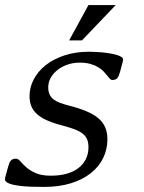

<svg xmlns="http://www.w3.org/2000/svg" viewBox="-57 -736 575 767"><path d="M146.5 -34.2Q182.1 -34.2 210.2 -42.2Q238.3 -50.3 257.3 -65.4Q276.4 -80.6 286.4 -101.3Q296.4 -122.1 296.4 -147.9Q296.4 -167 290.8 -179.9Q285.2 -192.9 272.9 -202.4Q260.7 -211.9 242.2 -219Q223.6 -226.1 198.2 -232.9Q162.1 -242.2 136.2 -252.9Q110.4 -263.7 93.5 -277.8Q76.7 -292 68.8 -310.1Q61 -328.1 61 -352.1Q61 -387.2 77.9 -419.2Q94.7 -451.2 125.5 -475.6Q156.2 -500 200.2 -514.6Q244.1 -529.3 298.3 -529.3Q305.7 -529.3 318.6 -528.8Q331.5 -528.3 346.7 -527.1Q361.8 -525.9 377.4 -523.4Q393.1 -521 405.8 -517.6Q418.5 -514.2 426.5 -509.5Q434.6 -504.9 434.6 -499Q434.6 -494.1 433.1 -489.3L422.9 -450.2Q418.5 -433.1 412.4 -424.8Q406.2 -416.5 391.6 -416.5Q386.2 -416.5 381.6 -421.6Q377 -426.8 370.8 -434.6Q364.7 -442.4 356.2 -451.2Q347.7 -460 334.7 -467.8Q321.8 -475.6 303.7 -480.7Q285.6 -485.8 260.7 -485.8Q236.3 -485.8 213.9 -478.3Q191.4 -470.7 174.1 -457.5Q156.7 -444.3 146.2 -426.3Q135.7 -408.2 135.7 -387.2Q135.7 -369.6 141.6 -357.9Q147.5 -346.2 158.2 -338.1Q168.9 -330.1 183.8 -324.7Q198.7 -319.3 217.3 -314.5Q257.8 -304.2 287.1 -292Q316.4 -279.8 335.2 -264.2Q354 -248.5 363 -227.8Q372.1 -207 372.1 -179.7Q372.1 -140.1 355.5 -105.5Q338.9 -70.8 306.6 -44.9Q274.4 -19 227.1 -4.2Q179.7 10.7 118.7 10.7Q93.3 10.7 65.7 9.8Q38.1 8.8 15.4 5.6Q-7.3 2.4 -22.2 -3.7Q-37.1 -9.8 -37.1 -19.5Q-37.1 -23.9 -35.6 -29.3L-24.9 -68.4Q-22.5 -76.7 -20.3 -83Q-18.1 -89.4 -14.6 -93.5Q-11.2 -97.7 -6.3 -99.9Q-1.5 -102.1 6.3 -102.1Q15.6 -102.1 24.4 -91.6Q33.2 -81.1 47.6 -68.1Q62 -55.2 85.2 -44.7Q108.4 -34.2 146.5 -34.2ZM296.4 -715.8H405.3L270.5 -574.7H219.2Z"/></svg>

Font: Arian Grqi
Style: Italic
Weight: 400
Italic angle: -15°
Designer: Ruben Hakobyan (Tarumian)
Foundry: Ruben Hakobyan (Tarumian)
Version: Version 1.002